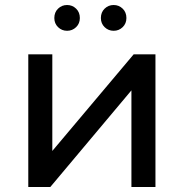

<svg xmlns="http://www.w3.org/2000/svg" viewBox="-20 -747 734 767"><path d="M93 0V-530H189V-144L514 -530H601V0H505V-386L181 0ZM434 -624Q413 -624 398 -638.5Q383 -653 383 -675Q383 -698 398 -712.5Q413 -727 434 -727Q455 -727 470 -712.5Q485 -698 485 -675Q485 -653 470 -638.5Q455 -624 434 -624ZM248 -624Q227 -624 212 -638.5Q197 -653 197 -675Q197 -698 212 -712.5Q227 -727 248 -727Q269 -727 284 -712.5Q299 -698 299 -675Q299 -653 284 -638.5Q269 -624 248 -624Z"/></svg>

Font: MOST Montserrat Medium
Style: Regular
Weight: 500
Designer: Julieta Ulanovsky
Foundry: Julieta Ulanovsky
Version: Version 8.000;March 11, 2024;FontCreator 15.0.0.2926 64-bit